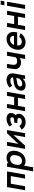

<svg xmlns="http://www.w3.org/2000/svg" viewBox="2447 -3249 1052 5986"><g transform="rotate(-90 2973.0 -256.0)"><path d="M523 0H398L476 -445H237.5L159.5 0H34.5L133.5 -562.5H622Z M1259.5 -281Q1236 -155.5 1158.5 -74Q1115.5 -31 1059.5 -8Q1002.5 15.5 947 15.5Q856 15.5 800 -31.5L751 250H625L768 -562.5H879.5L872 -520Q911.5 -548.5 956.5 -563.2Q1001.5 -578 1048 -578Q1108 -578 1155.5 -555.2Q1203 -532.5 1231.5 -488.5Q1257 -446.5 1263.5 -393.8Q1270 -341 1259.5 -281ZM1126 -281Q1141 -364 1116 -411.5Q1088 -465.5 1009.5 -465.5Q976.5 -465.5 947.2 -454Q918 -442.5 895 -421Q869.5 -395.5 853.5 -359.5Q837.5 -323.5 830.5 -281Q823 -239 826.8 -202.2Q830.5 -165.5 846 -142.5Q876.5 -97 948 -97Q984 -97 1016 -110.5Q1048 -124 1072 -151Q1110.5 -195.5 1126 -281Z M1812.5 0H1692.5L1757 -363.5L1425 0H1324L1423 -562.5H1542.5L1480 -209.5L1811.5 -562.5H1911.5Z M2128 -550Q2193 -578 2255 -578Q2345 -578 2396 -540.5Q2425 -517.5 2436.5 -484.8Q2448 -452 2440.5 -412.5Q2427.5 -344 2375 -296Q2401 -276 2411.5 -241Q2422 -206 2415.5 -171Q2406.5 -119.5 2379.8 -83.8Q2353 -48 2307.5 -22Q2246 15.5 2150 15.5Q2108 15.5 2071.8 5.8Q2035.5 -4 2008.5 -22Q1982 -38 1960 -63.5Q1938 -89 1928 -111.5L2038.5 -177Q2060.5 -145.5 2083.5 -128Q2121.5 -102 2180 -102Q2214.5 -102 2242.5 -116.5Q2281.5 -138.5 2288.5 -179Q2292.5 -201.5 2281 -217.5Q2269.5 -233.5 2244 -237.5Q2226.5 -240.5 2169 -240.5H2129L2146 -339.5H2185.5Q2229.5 -339.5 2252 -346Q2278 -350 2292.2 -364Q2306.5 -378 2309.5 -398Q2315.5 -433.5 2289.5 -450Q2270.5 -461.5 2238.5 -461.5Q2192 -461.5 2138.5 -438.5Q2123.5 -431.5 2107.8 -422.5Q2092 -413.5 2076 -402L2021 -488.5Q2072.5 -526.5 2128 -550Z M3102 -562.5 3003 0H2878L2917.5 -223H2664.5L2625 0H2500L2599 -562.5H2724L2685.5 -340.5H2938.5L2977 -562.5Z M3504 0 3517.5 -74Q3467.5 -24 3417.5 -4Q3367 15.5 3300 15.5Q3215.5 15.5 3173 -31Q3131 -78 3146 -157.5Q3155 -213.5 3185.5 -253.5Q3216 -293.5 3273 -317.5Q3294 -326.5 3318.5 -333.5Q3343 -340.5 3371.8 -346.5Q3400.5 -352.5 3434.8 -357.5Q3469 -362.5 3509.5 -367.5L3554 -374Q3556 -414.5 3530.2 -437Q3504.5 -459.5 3452 -459.5Q3364.5 -459.5 3295.5 -401L3236.5 -484.5Q3291 -531.5 3351 -554.8Q3411 -578 3483 -578Q3527 -578 3567 -562Q3607 -546 3633 -518.5Q3694.5 -458.5 3673 -338.5L3613.5 0ZM3538.5 -275Q3438.5 -258.5 3377 -245Q3334.5 -236.5 3305.8 -217.2Q3277 -198 3270.5 -166.5Q3268 -150 3272.2 -136Q3276.5 -122 3286.8 -111.5Q3297 -101 3312.5 -95.2Q3328 -89.5 3348 -89.5Q3393 -89.5 3432.5 -109.2Q3472 -129 3499 -162.5Q3515.5 -184 3523 -210Q3527 -223 3530.8 -239Q3534.5 -255 3538.5 -275Z M4354 -562.5 4255 0H4128L4157 -167.5Q4128.5 -149 4093.2 -138Q4058 -127 4020.5 -127Q3997 -127 3974.5 -130.8Q3952 -134.5 3931.2 -141.5Q3910.5 -148.5 3892.8 -159.2Q3875 -170 3861.5 -184.5Q3819.5 -227.5 3813.5 -282.5Q3808.5 -338.5 3824 -424L3848 -562.5H3975L3951 -424Q3941.5 -374 3945 -338Q3948.5 -302 3969.5 -279Q3982 -264.5 4005.2 -256.8Q4028.5 -249 4054 -249Q4094.5 -249 4123.2 -257.8Q4152 -266.5 4178 -286.5L4227 -562.5Z M4563.5 -154Q4578 -128.5 4604.8 -115.2Q4631.5 -102 4667.5 -102Q4721 -102 4759 -128Q4776.5 -140 4790.2 -153.5Q4804 -167 4813.5 -182.5L4931 -145Q4910 -109 4878.2 -78.5Q4846.5 -48 4811.5 -27Q4775 -7.5 4733.8 4Q4692.5 15.5 4653 15.5Q4588 15.5 4534 -9Q4480.5 -33.5 4451 -78Q4425 -120.5 4416.5 -170.5Q4408 -220.5 4418.5 -275Q4429 -337 4455.5 -391Q4482 -445 4522.5 -485.5Q4569 -530.5 4628.5 -554.2Q4688 -578 4752 -578Q4878 -578 4936.5 -489.5Q4986.5 -415 4964.5 -289.5Q4963.5 -282.5 4961.2 -271.5Q4959 -260.5 4955 -246H4549Q4543.5 -185.5 4563.5 -154ZM4611.5 -417.5Q4581.5 -387.5 4567.5 -345H4845.5Q4851 -391 4833 -422Q4818.5 -445 4792 -457Q4765.5 -469 4732 -469Q4660 -469 4611.5 -417.5Z M5630 -562.5 5531 0H5406L5445.5 -223H5192.5L5153 0H5028L5127 -562.5H5252L5213.5 -340.5H5466.5L5505 -562.5Z M5946.5 -761.5 5926 -646H5801L5821.5 -761.5ZM5911 -562.5 5812.5 0H5687.5L5786 -562.5Z"/></g></svg>

Font: Russisch Sans
Style: Bold Italic
Weight: 700
Italic angle: -10°
Designer: Michael Sharanda (font) & Cristiano Sobral (main changes)
Foundry: Michael Sharanda
Version: Version 2.00;September 8, 2020;FontCreator 13.0.0.2681 64-bi